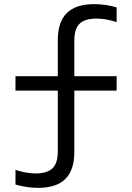

<svg xmlns="http://www.w3.org/2000/svg" viewBox="-20 -790 640 930"><path d="M164 120Q136 120 108 115.5Q80 111 55 104V33Q84 42 107.5 46Q131 50 152 50Q209 50 234.5 25Q260 0 260 -56V-351H55V-421H260V-596Q260 -684 304 -727Q348 -770 436 -770Q464 -770 492 -766Q520 -762 545 -754V-683Q517 -692 493 -696Q469 -700 448 -700Q391 -700 365.5 -675Q340 -650 340 -594V-421H545V-351H340V-54Q340 34 296.5 77Q253 120 164 120Z"/></svg>

Font: M PLUS Code Latin Expanded
Style: Regular
Weight: 400
Width: 7
Designer: Coji Morishita
Foundry: UNDERFOREST DESIGN
Version: Version 1.002; ttfautohint (v1.8.3)